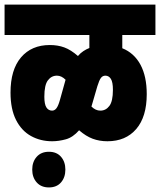

<svg xmlns="http://www.w3.org/2000/svg" viewBox="-20 -642 700 840"><path d="M0 -489V-622H660V-489H515V-431Q567 -410 594.5 -359Q622 -308 622 -230Q622 -131 576 -77.5Q530 -24 450 -24Q415 -24 385.5 -35Q356 -46 326 -72Q299 -41 268 -32.5Q237 -24 208 -24Q157 -24 115.5 -47Q74 -70 50 -117.5Q26 -165 26 -237Q26 -337 72 -391Q118 -445 198 -445Q233 -445 261.5 -434.5Q290 -424 321 -397Q332 -410 345 -418.5Q358 -427 371 -432V-489ZM381 -179 380 -176Q398 -158 419 -158Q443 -158 458.5 -178.5Q474 -199 474 -249Q474 -283 465 -297Q456 -311 441 -311Q429 -311 421.5 -301Q414 -291 406 -265ZM174 -219Q174 -186 183 -172Q192 -158 208 -158Q219 -158 227 -168.5Q235 -179 242 -204L266 -290Q267 -292 267 -293Q249 -311 229 -311Q205 -311 189.5 -290.5Q174 -270 174 -219ZM121 100Q121 66 140.5 44Q160 22 194 22Q228 22 247 44Q266 66 266 100Q266 134 247 156Q228 178 194 178Q160 178 140.5 156Q121 134 121 100Z"/></svg>

Font: Noto Sans Devanagari UI ExtraCondensed Black
Style: Regular
Weight: 900
Width: 2
Designer: Jelle Bosma - Monotype Design Team
Foundry: Monotype Imaging Inc.
Version: Version 2.003